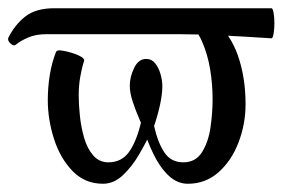

<svg xmlns="http://www.w3.org/2000/svg" viewBox="-20 -435 693 466"><path d="M230 11Q186 11 156 -20Q126 -51 111 -98Q96 -145 96 -192Q96 -224 101 -254Q106 -284 116 -309Q118 -314 129 -312.5Q140 -311 153.5 -307Q167 -303 176.5 -297.5Q186 -292 184 -287Q178 -268 174.5 -247Q171 -226 171 -203Q171 -181 174 -153Q177 -125 184.5 -99.5Q192 -74 206.5 -57.5Q221 -41 243 -41Q275 -41 293 -66Q311 -91 322 -137Q309 -167 302 -188.5Q295 -210 295 -227Q295 -248 305.5 -270Q316 -292 335 -292Q348 -292 356.5 -281.5Q365 -271 369.5 -255.5Q374 -240 374 -226Q374 -208 369 -183.5Q364 -159 354 -129Q363 -89 379 -65Q395 -41 425 -41Q455 -41 470.5 -66Q486 -91 491 -126.5Q496 -162 496 -194Q496 -231 490 -267Q484 -303 470.5 -334Q457 -365 433 -384H500Q539 -353 557.5 -300Q576 -247 576 -182Q576 -134 559 -89.5Q542 -45 510.5 -17Q479 11 436 11Q410 11 389 -9Q368 -29 352.5 -61Q337 -93 326 -129L348 -118Q335 -90 317.5 -60Q300 -30 278 -9.5Q256 11 230 11ZM19 -327Q14 -322 6 -329Q-2 -336 0 -343Q16 -375 41.5 -395Q67 -415 112 -415H639Q642 -415 644 -404Q646 -393 646 -378.5Q646 -364 644 -353Q642 -342 639 -342Q578 -346 520 -349Q462 -352 416 -352H92Q67 -352 48.5 -344Q30 -336 19 -327Z"/></svg>

Font: Junicode VF
Style: Regular
Weight: 400
Designer: Peter S. Baker
Version: Version 2.213